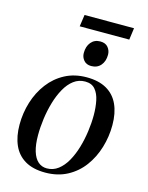

<svg xmlns="http://www.w3.org/2000/svg" viewBox="-123 -898 756 984"><g transform="rotate(15 254.5 -406.0)"><path d="M295 -516Q359 -516 401.2 -491.8Q443.5 -467.5 464.2 -422Q485 -376.5 485 -312.5Q485 -251.5 467.5 -193.5Q450 -135.5 415.8 -89.2Q381.5 -43 330.8 -16Q280 11 214.5 11Q149.5 11 107.2 -14Q65 -39 44.8 -84.8Q24.5 -130.5 24.5 -193Q24.5 -255 42.5 -313Q60.5 -371 95.5 -417Q130.5 -463 180.8 -489.5Q231 -516 295 -516ZM293 -493Q259 -493 232.5 -473Q206 -453 186.8 -418.5Q167.5 -384 155 -341.5Q142.5 -299 136.2 -253.2Q130 -207.5 130 -165Q130 -114.5 140.5 -80.2Q151 -46 170.5 -29Q190 -12 217 -12Q250.5 -12 277 -32.2Q303.5 -52.5 322.8 -86.8Q342 -121 354.5 -163.2Q367 -205.5 373.2 -250.5Q379.5 -295.5 379.5 -337.5Q379.5 -379 372.2 -414.2Q365 -449.5 346.5 -471.2Q328 -493 293 -493ZM301 -577.5Q275.5 -577.5 261.5 -594Q247.5 -610.5 247.5 -632.5Q247.5 -668 265.8 -689.8Q284 -711.5 314.5 -711.5Q342.5 -711.5 356.2 -694.5Q370 -677.5 370 -655.5Q370 -621 351.5 -599.2Q333 -577.5 301 -577.5ZM201 -821.5H463.5L455 -759H192Z"/></g></svg>

Font: Merriweather 144pt
Style: Italic
Weight: 400
Italic angle: -7.8°
Version: Version 2.101